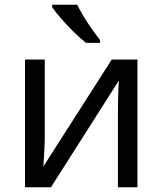

<svg xmlns="http://www.w3.org/2000/svg" viewBox="-20 -786 683 806"><path d="M168 -209Q168 -197 167 -173Q166 -149 164.5 -125Q163 -101 162 -87L449 -536H557V0H475V-316Q475 -332 475.5 -358Q476 -384 477 -409.5Q478 -435 479 -448L194 0H85V-536H168ZM304 -766Q315 -744 331.5 -716.5Q348 -689 366.5 -663Q385 -637 400 -618V-606H341Q318 -624 289 -652.5Q260 -681 235.5 -709.5Q211 -738 199 -756V-766Z"/></svg>

Font: RS Noto Sans
Style: Regular
Weight: 400
Designer: Monotype Design Team
Foundry: Monotype Imaging Inc.
Version: Version 3.10